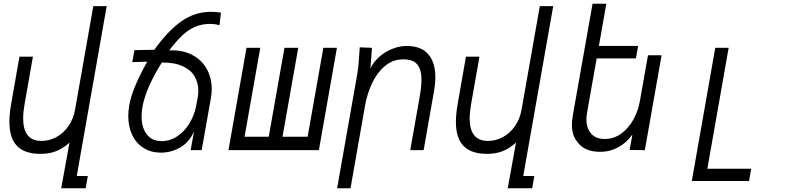

<svg xmlns="http://www.w3.org/2000/svg" viewBox="-20 -807 4240 1032"><path d="M197.5 20Q113 20 71.8 -22.2Q30.5 -64.5 30.5 -152.5Q30.5 -194.5 40.5 -251.5L84.5 -502.5H157L112 -246.5Q104.5 -204 104.5 -170Q104.5 -49.5 203 -49.5Q244.5 -49.5 282.8 -70Q321 -90.5 347.8 -128.8Q374.5 -167 383.5 -218L481.5 -774H553.5L392.5 139H452L440.5 205H309L353.5 -40Q316 -7.5 280 6.2Q244 20 197.5 20Z M669.5 -183.5Q669.5 -210.5 675 -242.5Q682.5 -285 704 -338.5Q725.5 -392 771 -475.5L691 -473L702.5 -537.5L809.5 -539.5Q883.5 -642.5 955.5 -693Q1027.5 -743.5 1115 -743.5Q1140 -743.5 1167.5 -739L1160 -671.5Q1135 -678.5 1109 -678.5Q1064 -678.5 1027.2 -662.2Q990.5 -646 958.5 -615.5Q926.5 -585 889.5 -536L904 -536.5Q969 -536.5 1017.5 -509.5Q1066 -482.5 1092 -435.2Q1118 -388 1118 -328Q1118 -304.5 1113.5 -279L1064 0H1004.5L1023 -100Q996 -41.5 947.8 -14Q899.5 13.5 845 13.5Q792.5 13.5 752.8 -11Q713 -35.5 691.2 -80.2Q669.5 -125 669.5 -183.5ZM1035.5 -244 1042.5 -282Q1046 -304 1046 -318.5Q1046 -362 1026 -396.5Q1006 -431 962 -451.2Q918 -471.5 850 -471Q807 -403 780.5 -342Q754 -281 745.5 -231Q741 -205 741 -181Q741 -121.5 768.8 -85Q796.5 -48.5 849 -48.5Q895 -48.5 934.2 -75.2Q973.5 -102 1000 -146.8Q1026.5 -191.5 1035.5 -244Z M1694 0H1208L1305 -550H1379L1294.5 -72H1424.5L1509 -550H1583L1498.5 -72H1633.5L1718 -550H1791Z M1911.5 -522.5 1913.5 -552.5 1979.5 -550 1971 -438.5Q1986.5 -473 2017.8 -500.8Q2049 -528.5 2088 -544.2Q2127 -560 2165.5 -560Q2243 -560 2281.5 -516Q2320 -472 2320 -392Q2320 -357 2312.5 -315.5L2257 0H2185L2234.5 -279.5Q2245.5 -339.5 2245.5 -379Q2245.5 -431.5 2223.5 -459.8Q2201.5 -488 2147.5 -488Q2091 -488 2048.2 -451.5Q2005.5 -415 1979.2 -358.2Q1953 -301.5 1942 -238.5L1864 205H1792L1899.5 -404.5Q1904.5 -433.5 1906.8 -458.2Q1909 -483 1911.5 -522.5Z M2597.5 20Q2513 20 2471.8 -22.2Q2430.5 -64.5 2430.5 -152.5Q2430.5 -194.5 2440.5 -251.5L2484.5 -502.5H2557L2512 -246.5Q2504.5 -204 2504.5 -170Q2504.5 -49.5 2603 -49.5Q2644.5 -49.5 2682.8 -70Q2721 -90.5 2747.8 -128.8Q2774.5 -167 2783.5 -218L2881.5 -774H2953.5L2792.5 139H2852L2840.5 205H2709L2753.5 -40Q2716 -7.5 2680 6.2Q2644 20 2597.5 20Z M3083 -45Q3054 -78.5 3054 -136.5Q3054 -157.5 3059 -187.5L3165 -787H3239L3199 -560H3410L3398 -493H3187L3135.5 -201.5Q3132 -179.5 3132 -166Q3132 -118 3157.2 -89Q3182.5 -60 3230 -60Q3279.5 -60 3319.2 -89Q3359 -118 3384.8 -165Q3410.5 -212 3419.5 -264.5L3463 -510H3536L3446 0L3364 -1L3379 -81L3374 -78.5Q3362 -60 3339 -40Q3316 -20 3281.8 -5.5Q3247.5 9 3206 9Q3119.5 9 3083 -45Z M3824.5 -550H3896.5L3782 100H4017.5L4006 166H3698.5Z"/></svg>

Font: JuliaMono Light
Style: Italic
Weight: 300
Italic angle: -9°
Monospace: yes
Designer: cormullion
Foundry: corm
Version: Version 0.054; ttfautohint (v1.8.4)